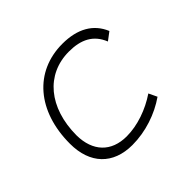

<svg xmlns="http://www.w3.org/2000/svg" viewBox="-132 -684 851 851"><g transform="rotate(-45 293.0 -258.5)"><path d="M263.2 -35.2C167 -35.2 109.9 -94.7 108.9 -195.8C109.4 -368.7 204.1 -482.4 347.7 -482.4C423.3 -482.4 475.6 -456.5 501.5 -391.6L539.1 -419.9C509.8 -490.7 445.8 -527.3 351.6 -527.3C176.8 -527.3 62 -393.6 62 -189.9C62 -64.5 133.3 9.8 253.9 9.8C337.9 9.8 420.9 -19 483.9 -63L465.3 -102.1C405.3 -61.5 331.5 -35.2 263.2 -35.2Z"/></g></svg>

Font: Cascadia Code PL ExtraLight
Style: Italic
Weight: 200
Italic angle: -10°
Monospace: yes
Designer: Aaron Bell
Foundry: Saja Typeworks
Version: Version 2404.023